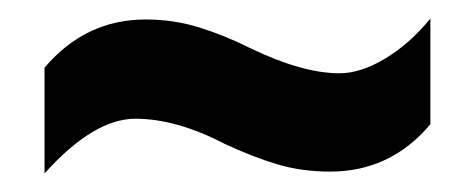

<svg xmlns="http://www.w3.org/2000/svg" viewBox="-20 -456 513 207"><path d="M222 -301Q170 -328 126 -328Q81 -328 28 -269V-383Q72 -435 137 -435Q167 -435 194.5 -426.5Q222 -418 250 -404Q306 -377 346 -377Q369 -377 395.5 -393Q422 -409 444 -436V-322Q401 -271 336 -271Q305 -271 278.5 -279Q252 -287 222 -301Z"/></svg>

Font: Noto Sans Myanmar ExtraCondensed
Style: Bold
Weight: 700
Width: 2
Designer: Monotype Design Team
Foundry: Monotype Imaging Inc.
Version: Version 2.107; ttfautohint (v1.8.4.7-5d5b)